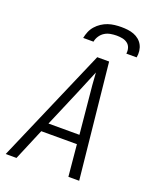

<svg xmlns="http://www.w3.org/2000/svg" viewBox="-171 -1054 942 1154"><g transform="rotate(20 300.0 -477.5)"><path d="M9 0 327 -735H403L479 0H410L391 -202H163L78 0ZM386 -260 364 -490Q360 -529 356.5 -568Q353 -607 351 -646Q335 -607 318.5 -568Q302 -529 286 -490L188 -260ZM208 -815Q212 -836 220.5 -856.5Q229 -877 244 -894Q259 -911 278 -923.5Q297 -936 317.5 -943Q338 -950 359.5 -952.5Q381 -955 402 -955Q423 -955 443.5 -952.5Q464 -950 482.5 -943Q501 -936 516 -923.5Q531 -911 540 -894Q549 -877 551.5 -856.5Q554 -836 550 -815H484Q487 -834 481.5 -851.5Q476 -869 462 -879.5Q448 -890 430 -893.5Q412 -897 393 -897Q374 -897 354 -893.5Q334 -890 317 -879.5Q300 -869 288.5 -851.5Q277 -834 274 -815Z"/></g></svg>

Font: Iosevka Aile Light Oblique
Style: Regular
Weight: 300
Italic angle: -9°
Designer: Belleve Invis
Foundry: Belleve Invis
Version: Version 31.1.0; ttfautohint (v1.8.4)